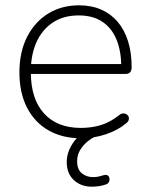

<svg xmlns="http://www.w3.org/2000/svg" viewBox="-20 -512 563 722"><path d="M286 8Q214 8 162 -22Q110 -52 81.5 -107.5Q53 -163 53 -240Q53 -316 81.5 -372.5Q110 -429 160.5 -460.5Q211 -492 277 -492Q324 -492 360.5 -476Q397 -460 422.5 -430Q448 -400 461.5 -357Q475 -314 475 -260Q475 -247 469.5 -240.5Q464 -234 453 -234H80V-271H453L436 -259Q436 -320 418 -363.5Q400 -407 364.5 -430.5Q329 -454 276 -454Q218 -454 177.5 -426.5Q137 -399 116.5 -352Q96 -305 96 -245V-240Q96 -140 145.5 -85.5Q195 -31 284 -31Q324 -31 359 -41.5Q394 -52 428 -79Q435 -85 442.5 -85.5Q450 -86 455.5 -82.5Q461 -79 463.5 -73.5Q466 -68 464 -61Q462 -54 454 -48Q423 -22 378 -7Q333 8 286 8ZM325 190Q284 190 257.5 165Q231 140 231 98Q231 60 254.5 25.5Q278 -9 321 -31L342 0Q327 6 310.5 19Q294 32 282 51Q270 70 270 94Q270 125 287.5 139.5Q305 154 330 154Q341 154 350.5 152Q360 150 369 147Q379 144 384.5 147.5Q390 151 391.5 158Q393 165 390 171.5Q387 178 380 181Q366 186 352.5 188Q339 190 325 190Z"/></svg>

Font: Nunito ExtraLight ExtraLight
Style: Regular
Weight: 250
Version: Version 3.602